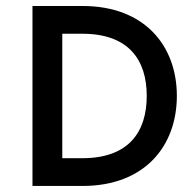

<svg xmlns="http://www.w3.org/2000/svg" viewBox="-20 -615 646 635"><path d="M87.4 0H252.9C460 0 564.9 -133.3 564.9 -297.9C564.9 -461.9 460 -595.2 252.9 -595.2H87.4ZM186 -91.8V-503.4H252.4C406.7 -503.4 465.3 -415.5 465.3 -297.9C465.3 -179.7 406.7 -91.8 252.4 -91.8Z"/></svg>

Font: Now SemiBold
Style: Regular
Weight: 600
Designer: Alfredo Marco Pradil
Foundry: Alfredo Marco Pradil
Version: Version 1.200;hotconv 1.0.109;makeotfexe 2.5.65596